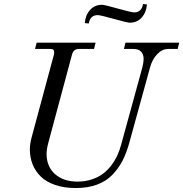

<svg xmlns="http://www.w3.org/2000/svg" viewBox="-20 -926 920 964"><path d="M129.9 -175.8Q129.9 -204.1 139.2 -237.8L251 -652.8Q252 -656.7 252 -664.1Q252 -672.9 247.6 -676.5Q243.2 -680.2 231.9 -680.2H155.8L164.1 -711.9H460L452.1 -680.2H376Q349.1 -680.2 341.8 -652.8L223.1 -210.9Q213.9 -177.2 213.9 -153.8Q213.9 -88.9 256.6 -51.5Q299.3 -14.2 369.1 -14.2Q407.2 -14.2 439.9 -24.9Q472.7 -35.6 496.1 -53Q519.5 -70.3 538.1 -94.7Q556.6 -119.1 568.4 -144.3Q580.1 -169.4 587.9 -198.2L694.8 -587.9Q701.2 -614.3 701.2 -629.9Q701.2 -652.3 688.7 -666.3Q676.3 -680.2 649.9 -680.2H602.1L609.9 -711.9H879.9L872.1 -680.2H824.2Q794.4 -680.2 769.3 -654.1Q744.1 -627.9 732.9 -585.9L628.9 -208Q614.7 -157.2 595 -118.9Q575.2 -80.6 544.2 -48.3Q513.2 -16.1 467 1Q420.9 18.1 360.8 18.1Q302.7 18.1 257.8 2.9Q212.9 -12.2 185.3 -39.1Q157.7 -65.9 143.8 -100.6Q129.9 -135.3 129.9 -175.8ZM425.8 -808.1 405.8 -810.1Q408.7 -849.6 431.9 -875.7Q455.1 -901.9 492.2 -901.9Q504.9 -901.9 572.3 -882.8Q639.6 -863.8 653.8 -863.8Q690.9 -863.8 698.2 -905.8L717.8 -903.8Q714.8 -864.3 691.7 -838.1Q668.5 -812 631.8 -812Q619.1 -812 551.8 -831.1Q484.4 -850.1 470.2 -850.1Q433.1 -850.1 425.8 -808.1Z"/></svg>

Font: Flanker Steampunk
Style: Italic
Weight: 400
Italic angle: -12°
Designer: Alexey Kryukov, Leonardo Di Lena
Foundry: Alexey Kryukov, Leonardo Di Lena
Version: 1.210